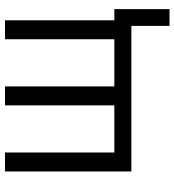

<svg xmlns="http://www.w3.org/2000/svg" viewBox="16 -576 717 790"><g transform="rotate(-90 375.0 -181.5)"><path d="M663 157V0H64V-520H142V-70H336V-520H414V-70H608V-520H686V-70H732V157Z"/></g></svg>

Font: Huly
Style: Regular
Weight: 400
Designer: Belleve Invis
Foundry: Belleve Invis
Version: Version 33.2.5; ttfautohint (v1.8.4)